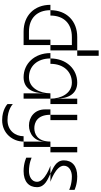

<svg xmlns="http://www.w3.org/2000/svg" viewBox="405 -1145 940 1790"><g transform="rotate(90 875.0 -250.0)"><path d="M75 -250H25C25 -100 125 0 275 0H400V-250H350V-50H275C150 -50 75 -125 75 -250ZM75 -250H125C125 -375 200 -450 325 -450H400V-250H450V-500H400H325C175 -500 75 -400 75 -250ZM450 -500H500V-700H450Z M525 -250H475C475 -100 575 0 700 0C800 0 850 -75 850 -200V0H900V-250H850C850 -150 800 -50 700 -50C600 -50 525 -125 525 -250ZM525 -250H575C575 -375 650 -450 750 -450C850 -450 900 -350 900 -250H950V-500H900V-300C900 -425 850 -500 750 -500C625 -500 525 -400 525 -250Z M1350 -250H1300C1300 -125 1225 -100 1175 -100C1125 -100 1050 -125 1050 -250H1000V-200C1000 -100 1075 -50 1150 -50C1225 -50 1300 -100 1300 -200V0H1350ZM950 150C950 150 1000 200 1100 200C1225 200 1300 100 1300 0H1250C1250 75 1200 150 1100 150C1000 150 950 100 950 100ZM1050 -250H1100V-500H1050ZM1350 -250H1400V-500H1350Z M1600 -250H1525C1525 -250 1675 -200 1675 -125C1675 -75 1625 -50 1575 -50C1500 -50 1450 -75 1450 -75V-25C1450 -25 1500 0 1575 0C1675 0 1725 -50 1725 -125C1725 -200 1650 -225 1600 -250ZM1475 -375C1475 -300 1550 -275 1600 -250H1675C1675 -250 1525 -300 1525 -375C1525 -425 1575 -450 1625 -450C1700 -450 1750 -425 1750 -425V-475C1750 -475 1700 -500 1625 -500C1525 -500 1475 -450 1475 -375Z"/></g></svg>

Font: LS-VG5000 Light Shifted
Style: Regular
Weight: 400
Designer: Justin Bihan, 2021
Foundry: Justin Bihan, 2021
Version: Version 1.000;Glyphs 3.1.2 (3151)